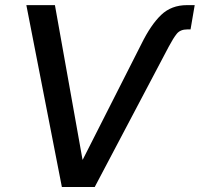

<svg xmlns="http://www.w3.org/2000/svg" viewBox="-20 -748 799 768"><path d="M546.4 -573.7Q583.5 -648.9 624.5 -688.2Q665.5 -727.5 728 -727.5H758.8L742.2 -630.4H729.5Q701.2 -630.4 687 -612.8Q672.9 -595.2 654.8 -561L358.9 0H227.5L85.4 -727.5H199.7L310.1 -109.4H311Z"/></svg>

Font: Inter Display Medium
Style: Italic
Weight: 500
Italic angle: -9.39999°
Designer: Rasmus Andersson
Foundry: rsms
Version: Version 4.000;git-a52131595